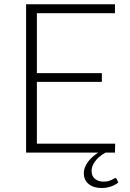

<svg xmlns="http://www.w3.org/2000/svg" viewBox="-20 -728 620 916"><path d="M544.5 142.5Q530.5 154.5 509.2 161.8Q488 169 465 169Q426.5 169 403.2 150.2Q380 131.5 380 98.5Q380 83 385.8 69Q391.5 55 401 42.5Q410.5 30 423 19.2Q435.5 8.5 448.5 0H104.5V-707.5H528.5V-665H156V-379H466V-337.5H156V-42.5H529.5L528.5 0H483.5Q473.5 5.5 461.8 14Q450 22.5 440 33.8Q430 45 423.5 58.8Q417 72.5 417 88Q417 112 433 125.2Q449 138.5 474 138.5Q488 138.5 497.5 135.8Q507 133 513.2 130Q519.5 127 523.5 124.2Q527.5 121.5 530 121.5Q534 121.5 536.5 125.5Z"/></svg>

Font: Lato 2
Style: Regular
Weight: 300
Designer: Lukasz Dziedzic with Adam Twardoch and Botio Nikoltchev
Foundry: tyPoland Lukasz Dziedzic
Version: Version 2.015; 2015-08-06; http://www.latofonts.com/